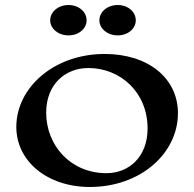

<svg xmlns="http://www.w3.org/2000/svg" viewBox="-20 -734 773 765"><path d="M338 11C540 11 689 -123 689 -283C689 -422 571 -519 397 -519C195 -519 45 -385 45 -228C45 -93 167 11 338 11ZM404 -44C261 -44 164 -155 164 -285C164 -398 240 -463 332 -463C459 -463 568 -367 568 -222C568 -109 494 -44 404 -44ZM449 -593C490 -593 521 -620 521 -653C521 -687 490 -714 449 -714C408 -714 376 -687 376 -653C376 -620 408 -593 449 -593ZM253 -593C294 -593 325 -620 325 -653C325 -687 294 -714 253 -714C212 -714 180 -687 180 -653C180 -620 212 -593 253 -593Z"/></svg>

Font: Coconat Demi
Style: Regular
Weight: 400
Designer: Sara Lavazza
Foundry: Collletttivo
Version: Version 1.000;Glyphs 3.2 (3217)